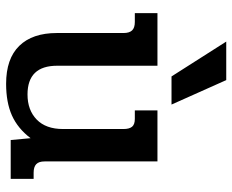

<svg xmlns="http://www.w3.org/2000/svg" viewBox="-86 -659 760 628"><g transform="rotate(90 294.0 -345.0)"><path d="M116 -705H242L322 -526H230ZM88 -151V-369Q88 -388 79.5 -397Q71 -406 52 -406H23V-480H195V-152Q195 -55 289 -55Q340 -55 371 -85Q402 -115 402 -171V-369Q402 -388 394.5 -397Q387 -406 369 -406H341V-480H508V-111Q508 -92 517 -83.5Q526 -75 545 -75H565V0H438L432 -65Q400 -23 357.5 -4Q315 15 254 15Q172 15 130 -28Q88 -71 88 -151Z"/></g></svg>

Font: Pridi
Style: Regular
Weight: 400
Designer: Katatrad Team
Foundry: CadsonDemak
Version: Version 1.001